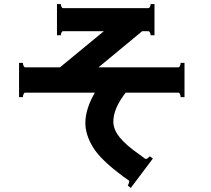

<svg xmlns="http://www.w3.org/2000/svg" viewBox="-20 -810 1040 947"><path d="M890 -500V-331H871Q871 -338 868 -345.5Q865 -353 860 -353H600Q539 -275 539 -210Q539 -172 570 -133Q601 -94 669 -47L696 -27Q697 -26 700 -26Q704 -26 709.5 -30.5Q715 -35 719 -39L734 -28L625 117L610 105Q614 99 616.5 91Q619 83 615 80L587 60Q476 -22 438.5 -84Q401 -146 401 -203Q401 -239 413.5 -277.5Q426 -316 448 -353H104Q99 -353 96 -345.5Q93 -338 93 -331H74V-500H93Q93 -493 96 -485.5Q99 -478 104 -478H276L492 -656H291Q286 -656 283 -649Q280 -642 280 -636H261V-790H280Q280 -784 283 -777Q286 -770 291 -770H712Q717 -770 720 -777Q723 -784 723 -790H742V-636H723Q723 -642 720 -649Q717 -656 712 -656H681L466 -478H860Q865 -478 868 -485.5Q871 -493 871 -500Z"/></svg>

Font: Aoboshi One
Style: Regular
Weight: 400
Designer: IKIMOJI
Foundry: Natsumi Matsuba
Version: Version 1.000; ttfautohint (v1.8.3)